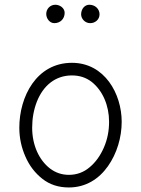

<svg xmlns="http://www.w3.org/2000/svg" viewBox="-20 -786 606 825"><path d="M289.1 -516.1C136.7 -516.1 63 -370.6 63 -237.3C63 -193.8 71.8 -152.8 88.9 -113.8C106 -74.2 130.4 -42.5 162.1 -17.6C193.8 7.3 231.4 19.5 275.9 19.5C348.1 19.5 404.8 -16.6 443.8 -71.8C482.4 -126.5 502.9 -195.8 502.9 -262.7C502.9 -382.8 429.7 -516.1 289.1 -516.1ZM289.1 -461.9C321.8 -461.9 350.1 -452.6 374 -434.1C421.4 -396.5 448.7 -332.5 448.7 -262.7C448.7 -223.1 441.4 -186.5 426.3 -151.9C411.1 -117.2 391.1 -88.9 365.2 -67.4C339.4 -45.4 309.6 -34.7 275.9 -34.7C245.6 -34.7 218.8 -43.9 194.8 -62C147.5 -98.6 118.2 -162.6 118.2 -237.3C118.2 -277.3 125 -314.5 138.2 -348.6C165 -417 216.8 -461.9 289.1 -461.9ZM407.7 -724.6C407.7 -747.6 388.7 -765.6 363.8 -765.6C344.2 -765.6 328.6 -748 328.6 -724.1C328.6 -706.1 344.7 -686.5 367.7 -686.5C388.7 -686.5 407.7 -701.7 407.7 -724.6ZM257.8 -731C257.8 -751 237.8 -765.6 217.8 -765.6C195.8 -765.6 178.7 -748 178.7 -726.1C178.7 -706.5 193.4 -686.5 213.4 -686.5C239.3 -686.5 257.8 -705.1 257.8 -731Z"/></svg>

Font: Mikhak Light
Style: Regular
Weight: 300
Designer: Amin Abedi
Version: Version 3.2